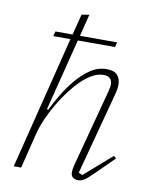

<svg xmlns="http://www.w3.org/2000/svg" viewBox="-86 -818 700 893"><g transform="rotate(10 264.0 -371.5)"><path d="M345 12Q331 12 320.5 4.5Q310 -3 310 -20Q310 -33 315 -53L413 -422Q418 -442 418 -452Q418 -491 377 -491Q329 -491 274 -438Q250 -415 225.5 -383Q201 -351 179.5 -314.5Q158 -278 141 -239.5Q124 -201 115 -165L74 0H39L196 -628H115L121 -651H202L227 -749L263 -755L237 -651H412L407 -628H231L145 -288L151 -287Q168 -321 192 -361.5Q216 -402 246 -437.5Q276 -473 311 -496.5Q346 -520 387 -520Q423 -520 438 -502.5Q453 -485 453 -457Q453 -441 447 -417L342 -23L360 -15L490 -129L501 -118L417 -35Q388 -6 373.5 3Q359 12 345 12Z"/></g></svg>

Font: IBM Plex Serif ExtLt
Style: Italic
Weight: 200
Italic angle: -14°
Designer: Mike Abbink, Paul van der Laan, Pieter van Rosmalen
Foundry: Bold Monday
Version: Version 3.001